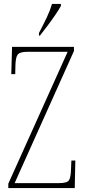

<svg xmlns="http://www.w3.org/2000/svg" viewBox="-20 -951 431 971"><path d="M22 0V-22L322 -689H119Q80 -689 69.5 -675Q59 -661 58 -620L57 -576H37L41 -714H354V-693L54 -25H280Q319 -25 328.5 -39Q338 -53 339 -93L341 -139H361L358 0ZM177 -784Q200 -828 216.5 -862.5Q233 -897 243 -931H288V-921Q279 -904 261 -877.5Q243 -851 222 -823Q201 -795 182 -771H177Z"/></svg>

Font: Noto Serif Tamil ExtraCondensed Thin
Style: Regular
Weight: 100
Width: 2
Designer: Indian Type Foundry, Tom Grace, and the Monotype Design Team
Foundry: Monotype Imaging Inc.
Version: Version 2.004; ttfautohint (v1.8.4.7-5d5b)